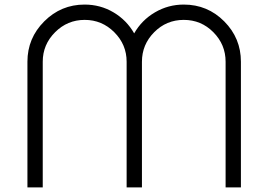

<svg xmlns="http://www.w3.org/2000/svg" viewBox="-20 -820 1174 840"><path d="M784 -800Q888 -800 961 -726.5Q1034 -653 1034 -550V0H967V-550Q967 -625 913.5 -679Q860 -733 784 -733Q708 -733 654.5 -679Q601 -625 601 -550V0H534V-550Q534 -625 480 -679Q426 -733 350.5 -733Q275 -733 221 -679Q167 -625 167 -550V0H100V-550Q100 -653 173.5 -726.5Q247 -800 350 -800Q419 -800 476.5 -766Q534 -732 567 -674Q600 -732 658 -766Q716 -800 784 -800Z"/></svg>

Font: Dune Rise
Style: Regular
Weight: 400
Version: Version 001.000